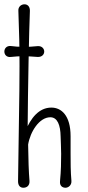

<svg xmlns="http://www.w3.org/2000/svg" viewBox="-20 -883 412 903"><path d="M118.7 -32.2C115.2 -73.7 113.3 -131.3 112.3 -203.1C122.1 -263.2 164.6 -331.5 216.8 -331.5C250 -331.5 264.2 -294.9 265.1 -241.7C265.6 -215.8 267.6 -189 267.6 -159.7C267.6 -120.6 267.1 -80.6 262.2 -30.3C260.3 -9.8 272.5 0 288.1 0C300.8 0 317.4 -11.2 315.9 -32.2C312 -75.2 312 -121.1 312 -163.1V-242.2C312 -341.3 267.6 -377 221.7 -377C162.6 -377 124.5 -327.1 99.6 -266.6L109.9 -268.6C111.3 -470.2 116.7 -742.2 120.6 -832C121.1 -852.5 109.4 -862.8 95.2 -862.8C81.1 -862.8 64.9 -852.5 66.4 -832C70.3 -718.8 71.8 -673.3 71.8 -572.3C71.8 -420.4 67.4 -261.7 64.9 -30.3C64.9 -9.8 75.2 0 89.8 0C107.4 0 120.1 -11.2 118.7 -32.2ZM156.2 -666C133.8 -663.6 112.8 -662.6 93.8 -662.6C68.8 -662.6 47.9 -664.1 31.7 -666.5C10.7 -668.9 0.5 -654.3 0.5 -640.6C0.5 -626.5 10.7 -612.3 31.7 -615.2C51.3 -617.2 70.3 -618.7 87.9 -618.7C114.3 -618.7 137.7 -616.2 157.2 -615.2C177.7 -614.3 188 -627.4 188 -640.6C188 -653.8 177.2 -668 156.2 -666Z"/></svg>

Font: Pompiere 
Style: Regular
Weight: 400
Designer: Karolina Lach
Foundry: Sorkin Type Co.
Version: Version 1.001